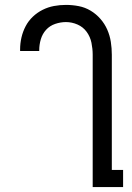

<svg xmlns="http://www.w3.org/2000/svg" viewBox="-20 -763 540 783"><path d="M358 0V-540Q358 -564 353 -588.5Q348 -613 333.5 -633Q319 -653 296 -663Q273 -673 249 -673Q227 -673 205 -665.5Q183 -658 168 -641.5Q153 -625 146.5 -603Q140 -581 140 -559V-555H62V-561Q62 -586 67.5 -610Q73 -634 84.5 -656Q96 -678 114 -695Q132 -712 154 -723Q176 -734 200 -738.5Q224 -743 249 -743Q275 -743 301 -738Q327 -733 349.5 -719.5Q372 -706 389.5 -686Q407 -666 417.5 -642Q428 -618 432 -592Q436 -566 436 -540V-70H482V0Z"/></svg>

Font: HulyMono
Style: Regular
Weight: 400
Monospace: yes
Designer: Belleve Invis
Foundry: Belleve Invis
Version: Version 33.2.5; ttfautohint (v1.8.4)